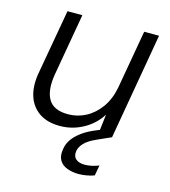

<svg xmlns="http://www.w3.org/2000/svg" viewBox="-106 -586 774 873"><g transform="rotate(15 281.5 -150.0)"><path d="M205 12Q143 12 104.5 -16Q66 -44 52.5 -91.5Q39 -139 51 -201L104 -501H174L123 -209Q110 -132 134.5 -90.5Q159 -49 227 -49Q271 -49 310 -69.5Q349 -90 377.5 -129.5Q406 -169 417 -227L465 -501H535L448 0H384L395 -92Q364 -43 313 -15.5Q262 12 205 12ZM343 201Q315 201 290 192Q265 183 253 162.5Q241 142 247 109Q250 86 264.5 64.5Q279 43 306 23Q333 3 376 -14L435 -38L448 0L383 29Q345 46 328 64Q311 82 307 102Q303 127 317.5 140Q332 153 359 153Q374 153 391.5 149.5Q409 146 426 139L417 188Q401 194 381.5 197.5Q362 201 343 201Z"/></g></svg>

Font: DM Sans 18pt Light
Style: Italic
Weight: 300
Italic angle: -10°
Designer: Colophon Foundry, Jonny Pinhorn
Foundry: Colophon Foundry
Version: Version 4.004;gftools[0.9.30]